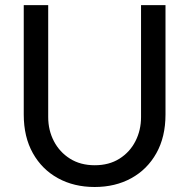

<svg xmlns="http://www.w3.org/2000/svg" viewBox="-20 -720 741 752"><path d="M350.7 12.4Q269.8 12.4 207.1 -22Q144.4 -56.4 108.7 -120.1Q73 -183.8 73 -271.2V-700H168.8V-261.4Q168.8 -210 191 -167.2Q213.2 -124.4 254.1 -98.6Q295 -72.8 351.1 -72.8Q407.2 -72.8 447.9 -98.5Q488.6 -124.2 510.5 -167.1Q532.4 -210 532.4 -261.4V-700H628.2V-271.2Q628.2 -183.8 592.5 -120.1Q556.8 -56.4 494.2 -22Q431.6 12.4 350.7 12.4Z"/></svg>

Font: MuseoModerno Thin
Style: Regular
Weight: 100
Designer: Pablo Cosgaya, Héctor Gatti, Marcela Romero, and the Authors of The MuseoModerno Project.
Foundry: Omnibus-Type Team
Version: Version 1.003